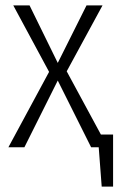

<svg xmlns="http://www.w3.org/2000/svg" viewBox="-20 -543 437 708"><path d="M352 -47H397V145H355L344 0H316L193 -246L70 0H11L161 -278L29 -523H89L193 -311L299 -523H358L226 -280Z"/></svg>

Font: Fira Sans Extra Condensed Light
Style: Regular
Weight: 300
Width: 1
Designer: Carrois Corporate & Edenspiekermann AG
Foundry: Carrois Corporate GbR & Edenspiekermann AG
Version: Version 4.203